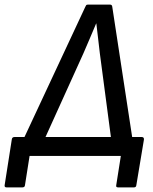

<svg xmlns="http://www.w3.org/2000/svg" viewBox="-67 -675 663 831"><path d="M546 -82Q557 -82 556 -71L523 127Q522 136 513 136H444Q434 136 436 127L456 0H61L41 127Q40 136 30 136H-39Q-48 136 -47 127L-16 -71Q-15 -82 -4 -82H39L302 -645Q304 -650 306 -652.5Q308 -655 313 -655H410Q418 -655 419 -645L505 -82ZM294 -444 130 -82H413L365 -445Q361 -478 357.5 -509.5Q354 -541 350 -573H349Q335 -539 321.5 -508Q308 -477 294 -444Z"/></svg>

Font: Sofia Sans Semi Condensed Medium
Style: Italic
Weight: 500
Italic angle: -9°
Version: Version 4.100